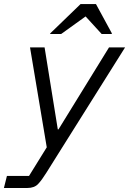

<svg xmlns="http://www.w3.org/2000/svg" viewBox="-82 -736 643 956"><path d="M-62.5 200 -47.5 140H62.5L150.8 -2.5L67.5 -500H140L205.8 -91.7H209.2L460.8 -500H540.8L226.7 0L148.3 125Q126.7 160 107.9 180Q89.2 200 54.2 200ZM167.5 -566.7 168.3 -570 319.2 -715.8H395.8L475 -570L474.2 -566.7H424.2L344.2 -654.2L222.5 -566.7Z"/></svg>

Font: Funnel Sans Light
Style: Italic
Weight: 300
Italic angle: -14.036°
Designer: NORD ID, Kristian Moeller
Foundry: Dicotype
Version: Version 1.000